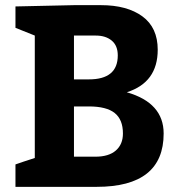

<svg xmlns="http://www.w3.org/2000/svg" viewBox="-20 -725 697 745"><path d="M267 -705H372Q473 -705 532.5 -661.5Q592 -618 592 -532Q592 -405 472 -367Q615 -326 615 -207Q615 0 355 0H40V-87Q65 -96 115 -112V-587L40 -617V-700ZM325 -312H267V-117H350Q402 -117 429.5 -141Q457 -165 457 -207Q457 -261 425 -286.5Q393 -312 325 -312ZM267 -587V-417H325Q437 -417 437 -510Q437 -548 413.5 -567.5Q390 -587 352 -587Z"/></svg>

Font: BitterBold
Style: Bold
Weight: 700
Designer: Sol Matas
Foundry: Sol Matas
Version: Version 001.001